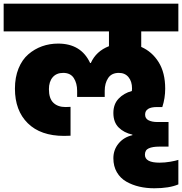

<svg xmlns="http://www.w3.org/2000/svg" viewBox="-34 -760 986 1040"><path d="M-14.2 -589.8V-740.2H932.1V-589.8H731V-505.9Q790 -480 825.4 -423.1Q860.8 -366.2 860.8 -279.8Q860.8 -228 845.2 -180.2H816.9Q752 -180.2 752 -139.2Q752 -117.7 770.8 -108.4Q789.6 -99.1 817.9 -99.1H878.9V34.2H828.1Q792.5 34.2 771.7 43.5Q751 52.7 751 78.1Q751 121.1 830.1 121.1Q858.9 121.1 888.4 116Q918 110.8 932.1 106V238.8Q882.8 259.8 801.8 259.8Q758.8 259.8 720.7 251Q682.6 242.2 650.4 223.9Q618.2 205.6 599.1 173.1Q580.1 140.6 580.1 97.2Q580.1 51.3 608.4 17.1Q636.7 -17.1 683.1 -27.8V-30.8Q637.2 -41 608.6 -69.6Q580.1 -98.1 580.1 -147.9Q580.1 -195.8 608.4 -225.6Q636.7 -255.4 680.2 -267.1Q681.2 -272 681.2 -280.8Q681.2 -318.8 662.1 -342Q643.1 -365.2 609.9 -365.2Q570.3 -365.2 551.8 -337.2Q533.2 -309.1 533.2 -268.1V-234.9H383.8V-268.1Q383.8 -309.1 365.7 -337.2Q347.7 -365.2 308.1 -365.2Q271.5 -365.2 251.2 -341.3Q231 -317.4 231 -276.9Q231 -226.6 255.1 -203.4Q279.3 -180.2 320.8 -180.2Q338.4 -180.2 348.1 -181.2V-24.9Q332 -23.9 313 -23.9Q186 -23.9 116.5 -92.5Q46.9 -161.1 46.9 -279.8Q46.9 -341.3 66.4 -389.2Q85.9 -437 119.4 -465.8Q152.8 -494.6 193.8 -509.3Q234.9 -523.9 280.8 -523.9Q405.3 -523.9 454.1 -418.9H458Q486.8 -482.9 556.2 -509.8V-589.8Z"/></svg>

Font: Poppins ExtraBold
Style: Regular
Weight: 800
Designer: Ninad Kale (Devanagari), Jonny Pinhorn (Latin)
Foundry: Indian Type Foundry
Version: Version 3.200;PS 1.000;hotconv 16.6.54;makeotf.lib2.5.65590